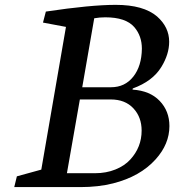

<svg xmlns="http://www.w3.org/2000/svg" viewBox="-20 -763 713 783"><path d="M305.7 -357.4 252.9 -56.6H367.2Q413.1 -56.6 450.7 -71.8Q488.3 -86.9 511.7 -112.8Q557.6 -163.1 557.6 -230.5Q557.6 -285.2 523.9 -321.3Q490.2 -357.4 431.6 -357.4ZM520.5 -397.5Q591.3 -393.1 631.1 -351.6Q670.9 -310.1 670.9 -249Q670.9 -175.3 614.3 -112.8Q551.3 -43 440.9 -15.1Q380.9 0 307.6 0H38.1L48.8 -43.9L148.4 -71.3L249 -653.3L155.3 -670.9L167 -715.8Q349.6 -743.2 452.1 -743.2Q565.4 -743.2 620.6 -695.8Q669.9 -652.3 669.9 -592.8Q669.9 -542 638.2 -490.2Q602.5 -431.6 521.5 -402.3ZM315.4 -407.2H432.6Q489.3 -407.2 523.4 -450.2Q557.6 -493.2 558.6 -564.5Q558.6 -616.2 527.8 -652.3Q493.2 -692.4 409.2 -692.4Q386.7 -692.4 364.3 -688.5Z"/></svg>

Font: Neuton
Style: Italic
Weight: 400
Italic angle: -9°
Designer: Brian M Zick
Version: Version 1.32